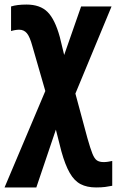

<svg xmlns="http://www.w3.org/2000/svg" viewBox="-33 -575 512 835"><path d="M82 -555.2Q141.6 -555.2 173.8 -522.9Q206.1 -490.7 227.1 -414.1L246.1 -335.9L319.8 -546.9H452.1L294.9 -168L347.2 25.9Q359.9 70.8 368.9 93.3Q377.9 115.7 388.9 122.8Q399.9 129.9 418 129.9Q427.7 129.9 436.8 128.4Q445.8 127 455.1 125V232.9Q441.4 235.8 424.8 238Q408.2 240.2 384.8 240.2Q345.2 240.2 317.6 225.8Q290 211.4 270.3 177Q250.5 142.6 233.9 83L210 -11.2L125 240.2H-13.2L164.1 -179.2L107.9 -374Q96.7 -415.5 83.7 -430.7Q70.8 -445.8 50.8 -445.8Q42 -445.8 32.2 -444.1Q22.5 -442.4 15.1 -439.9V-546.9Q41.5 -555.2 82 -555.2Z"/></svg>

Font: Open Sans Condensed
Style: Bold
Weight: 700
Width: 3
Designer: Monotype Design Team
Foundry: Monotype Imaging Inc.
Version: Version 3.003; ttfautohint (v1.8.4)